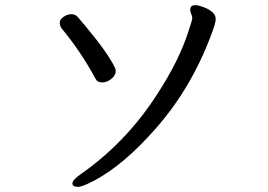

<svg xmlns="http://www.w3.org/2000/svg" viewBox="-20 -703 1040 745"><path d="M377 -383Q358 -383 351 -397Q293 -504 219 -593Q212 -603 212 -615Q212 -628 227 -638Q242 -648 257 -648Q273 -648 283 -635.5Q293 -623 313 -600Q400 -496 427 -438Q429 -431 429 -427Q429 -410 411.5 -396.5Q394 -383 377 -383ZM283 22Q261 22 261 9Q261 -5 293 -27Q470 -151 589 -336Q676 -469 712 -584Q726 -625 726 -633Q726 -640 722 -648.5Q718 -657 718 -665Q718 -683 738 -683Q749 -683 768 -676Q817 -658 817 -629Q817 -621 812 -603Q734 -374 584 -204Q462 -65 349 -4Q300 22 283 22Z"/></svg>

Font: LXGW WenKai Lite Medium
Style: Regular
Weight: 500
Designer: LXGW / Fontworks Inc.
Foundry: LXGW / Fontworks Inc.
Version: Version 1.511; March 25, 2025